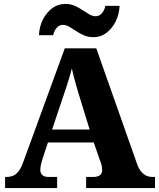

<svg xmlns="http://www.w3.org/2000/svg" viewBox="-20 -961 812 981"><path d="M6 0V-57H15Q32 -57 46.5 -63Q61 -69 73.5 -84Q86 -99 97 -128L311 -714H472L679 -127Q688 -101 700 -86Q712 -71 726.5 -64Q741 -57 758 -57H772V0H420V-57H460Q475 -57 488.5 -64.5Q502 -72 502 -92Q502 -101 500.5 -110Q499 -119 496.5 -126.5Q494 -134 492 -138L459 -233H225L199 -155Q197 -147 193.5 -136Q190 -125 188 -113.5Q186 -102 186 -93Q186 -76 196.5 -66.5Q207 -57 226 -57H272V0ZM246 -299H438L383 -478Q377 -498 370.5 -520Q364 -542 358 -565.5Q352 -589 347 -611Q342 -590 335 -567Q328 -544 321 -522Q314 -500 307 -480ZM458 -771Q431 -771 409 -780.5Q387 -790 368.5 -802.5Q350 -815 333.5 -824.5Q317 -834 301 -834Q282 -834 268.5 -817.5Q255 -801 252 -781H179Q181 -826 199.5 -862Q218 -898 247.5 -919.5Q277 -941 313 -941Q340 -941 361.5 -931.5Q383 -922 401.5 -909.5Q420 -897 436.5 -887.5Q453 -878 469 -878Q488 -878 501.5 -894.5Q515 -911 518 -931H591Q589 -887 570.5 -850.5Q552 -814 523 -792.5Q494 -771 458 -771Z"/></svg>

Font: Noto Serif Armenian ExtraBold
Style: Regular
Weight: 800
Version: Version 2.007